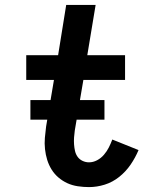

<svg xmlns="http://www.w3.org/2000/svg" viewBox="-20 -755 640 783"><path d="M343 8Q320 8 297 4.5Q274 1 254.5 -8Q235 -17 218.5 -31Q202 -45 190.5 -63.5Q179 -82 172.5 -103Q166 -124 163.5 -147Q161 -170 163 -193Q165 -216 168 -239L200 -429H87V-530H217L250 -735H370L336 -530H490V-429H320L285 -223Q283 -209 282 -194.5Q281 -180 282 -166Q283 -152 286 -139Q289 -126 296.5 -115.5Q304 -105 316.5 -99Q329 -93 343 -93Q360 -93 376 -101.5Q392 -110 404 -124Q416 -138 424 -154Q432 -170 438 -186L545 -143Q532 -112 512.5 -83.5Q493 -55 466 -33.5Q439 -12 407 -2Q375 8 343 8ZM104 -267V-347H406V-267Z"/></svg>

Font: Iosevka Curly Slab Extended
Style: Bold Italic
Weight: 700
Width: 7
Italic angle: -9°
Monospace: yes
Designer: Belleve Invis
Foundry: Belleve Invis
Version: Version 11.0.0; ttfautohint (v1.8.3)